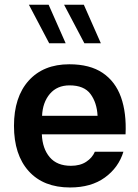

<svg xmlns="http://www.w3.org/2000/svg" viewBox="-20 -806 598 831"><path d="M161.1 -224.6Q163.6 -163.1 195.1 -125.7Q226.6 -88.4 287.1 -88.4Q326.7 -88.4 353 -105.7Q379.4 -123 390.6 -149.4H514.2Q493.2 -80.6 433.8 -37.6Q374.5 5.4 283.2 5.4Q168 5.4 104.2 -65.4Q40.5 -136.2 40.5 -261.2Q40.5 -386.2 104.2 -457Q168 -527.8 279.8 -527.8Q369.1 -527.8 424.3 -490.5Q479.5 -453.1 503.7 -385.3Q527.8 -317.4 523.4 -224.6ZM162.1 -304.7H402.3Q399.4 -361.8 371.6 -399.2Q343.8 -436.5 281.2 -436.5Q227.1 -436.5 195.8 -399.7Q164.6 -362.8 162.1 -304.7ZM264.2 -618.7H192.9L105 -785.6H190.4ZM416.5 -618.7H345.2L257.3 -785.6H342.8Z"/></svg>

Font: Estedad-FD SemiBold
Style: Regular
Weight: 600
Designer: Amin Abedi
Version: Version 7.3